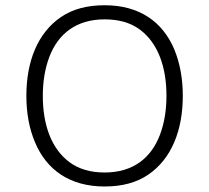

<svg xmlns="http://www.w3.org/2000/svg" viewBox="-20 -692 782 718"><path d="M371.1 -672.4C305.2 -672.4 251 -657.7 207.5 -627.9C121.1 -568.8 78.6 -462.9 78.6 -333.5C78.6 -268.6 89.4 -210.9 110.8 -160.2C153.3 -58.1 239.7 5.4 371.1 5.4C437 5.4 491.2 -9.3 534.7 -39.1C621.1 -98.1 663.6 -204.1 663.6 -333.5C663.6 -398.4 652.8 -456.1 631.8 -507.3C588.9 -608.9 503.4 -672.4 371.1 -672.4ZM371.1 -619.6C423.8 -619.6 467.3 -607.4 501.5 -582.5C569.8 -532.7 602.5 -443.4 602.5 -333.5C602.5 -278.8 594.2 -230 577.6 -186.5C544.4 -100.1 476.6 -46.9 371.1 -46.9C318.8 -46.9 275.4 -59.6 241.2 -84.5C172.9 -134.3 140.1 -223.6 140.1 -333.5C140.1 -388.2 148.4 -437 165 -480.5C198.2 -566.4 266.1 -619.6 371.1 -619.6Z"/></svg>

Font: Estedad Light
Style: Regular
Weight: 300
Designer: Amin Abedi
Version: Version 7.3